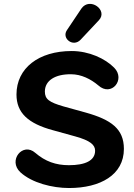

<svg xmlns="http://www.w3.org/2000/svg" viewBox="-20 -937 674 967"><path d="M328 10C485 10 604 -56 604 -187C604 -288 540 -334 412 -370L300 -401C228 -422 206 -437 206 -476C206 -532 259 -564 338 -563C389 -563 437 -539 475 -507C541 -447 614 -537 555 -596C510 -642 428 -680 341 -680C175 -680 63 -594 63 -461C63 -369 121 -315 247 -281L359 -250C435 -229 459 -207 459 -178C459 -128 409 -105 327 -105C261 -105 208 -124 158 -167C95 -223 18 -129 83 -69C141 -16 243 10 328 10ZM386 -737 478 -835C526 -886 432 -954 390 -894L317 -785C289 -744 348 -697 386 -737Z"/></svg>

Font: SN Pro
Style: Bold
Weight: 700
Designer: Tobias Whetton
Foundry: Supernotes
Version: Version 1.003;Glyphs 3.3 (3324)